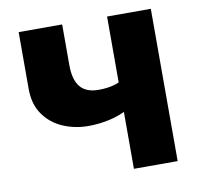

<svg xmlns="http://www.w3.org/2000/svg" viewBox="-75 -738 859 817"><g transform="rotate(-10 354.5 -329.0)"><path d="M439 0V-658H628V0ZM281 -213Q222 -213 171 -235Q120 -257 88.5 -301.5Q57 -346 57 -412V-658H245V-482Q245 -419 270.5 -388Q296 -357 350 -357Q369 -357 388.5 -359.5Q408 -362 425.5 -368Q443 -374 452 -380L522 -309Q493 -274 453.5 -253Q414 -232 369.5 -222.5Q325 -213 281 -213Z"/></g></svg>

Font: Ysabeau Infant Black
Style: Regular
Weight: 900
Designer: Christian Thalmann (Catharsis Fonts)
Version: Version 2.001;gftools[0.9.30]; featfreeze: ss01,ss02,lnum